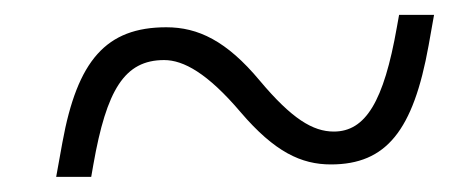

<svg xmlns="http://www.w3.org/2000/svg" viewBox="-20 -474 626 257"><path d="M55.2 -237.3H102.1L105 -253.9C122.6 -353.5 146.5 -393.6 199.7 -393.6C225.6 -393.6 257.8 -376 302.2 -323.7C347.7 -270.5 383.3 -253.9 422.9 -253.9C497.1 -253.9 533.2 -299.3 553.7 -413.1L561 -454.1H514.2L511.2 -437.5C493.7 -337.9 469.2 -297.9 426.8 -297.9C398.9 -297.9 370.6 -314.9 327.6 -366.2C283.2 -419.4 245.1 -437.5 202.6 -437.5C122.1 -437.5 83.5 -393.1 63.5 -283.2Z"/></svg>

Font: Cascadia Code PL ExtraLight
Style: Italic
Weight: 200
Italic angle: -10°
Monospace: yes
Designer: Aaron Bell
Foundry: Saja Typeworks
Version: Version 2404.023